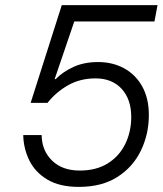

<svg xmlns="http://www.w3.org/2000/svg" viewBox="-20 -720 640 752"><path d="M289 12Q213 12 165 -17Q117 -46 94.5 -92.5Q72 -139 71 -191H143Q144 -130 184 -91Q224 -52 292 -52Q357 -52 402 -80Q447 -108 470.5 -156Q494 -204 494 -262Q494 -331 456.5 -372Q419 -413 354 -413Q294 -413 246.5 -386Q199 -359 166 -317H100L222 -700H597L585 -636H271L194 -410H198Q225 -438 267 -457.5Q309 -477 364 -477Q421 -477 466 -452.5Q511 -428 537 -381.5Q563 -335 563 -269Q563 -195 532 -130.5Q501 -66 440 -27Q379 12 289 12Z"/></svg>

Font: DM Mono Light
Style: Italic
Weight: 300
Italic angle: -10°
Designer: Colophon Foundry
Foundry: Colophon Foundry
Version: Version 1.000; ttfautohint (v1.8.2.53-6de2)